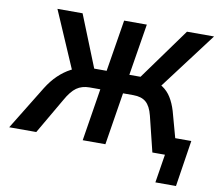

<svg xmlns="http://www.w3.org/2000/svg" viewBox="-118 -813 1230 1083"><g transform="rotate(10 497.5 -271.0)"><path d="M839 163 865 0H818L833 -102H998L957 163ZM-27 0 127 -251Q155 -296 188 -327.5Q221 -359 258 -378.5Q295 -398 336 -403L271 -367L125 -705H269L395 -391L381 -409H459L507 -705H637L589 -409H670L640 -391L867 -705H1022L767 -367L713 -403Q753 -397 783 -377Q813 -357 832.5 -325.5Q852 -294 865 -251L934 0H793L743 -203Q730 -255 704 -277.5Q678 -300 631 -300H572L524 0H394L442 -300H381Q337 -300 306.5 -278.5Q276 -257 246 -203L128 0Z"/></g></svg>

Font: Nunito Sans 7pt SemiCondensed
Style: Bold Italic
Weight: 700
Width: 4
Italic angle: -9°
Designer: Vernon Adams
Foundry: Vernon Adams
Version: Version 3.101;gftools[0.9.27]